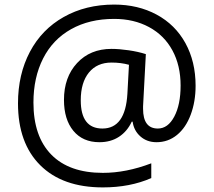

<svg xmlns="http://www.w3.org/2000/svg" viewBox="-20 -733 939 844"><path d="M839.8 -356Q839.8 -286.6 818.4 -229Q796.9 -171.4 757.8 -139.6Q718.8 -107.9 668 -107.9Q626 -107.9 597.2 -133.3Q568.4 -158.7 563 -198.2H559.1Q539.6 -155.8 503.2 -131.8Q466.8 -107.9 417 -107.9Q343.8 -107.9 302.5 -158Q261.2 -208 261.2 -293.9Q261.2 -393.6 318.8 -455.8Q376.5 -518.1 470.2 -518.1Q503.4 -518.1 545.4 -512Q587.4 -505.9 621.1 -495.1L608.9 -265.6V-254.9Q608.9 -168 673.8 -168Q718.3 -168 746.1 -220.5Q773.9 -272.9 773.9 -356.9Q773.9 -445.3 737.8 -511.7Q701.7 -578.1 635 -614Q568.4 -649.9 481.9 -649.9Q373 -649.9 292.5 -604.7Q211.9 -559.6 169.4 -475.8Q127 -392.1 127 -282.2Q127 -133.3 205.6 -53.2Q284.2 26.9 432.1 26.9Q534.7 26.9 645 -15.1V49.8Q551.3 90.8 432.1 90.8Q254.9 90.8 157 -6.6Q59.1 -104 59.1 -278.8Q59.1 -405.8 111.3 -504.9Q163.6 -604 260.3 -658.4Q356.9 -712.9 481.9 -712.9Q586.9 -712.9 668.7 -668.7Q750.5 -624.5 795.2 -543.2Q839.8 -461.9 839.8 -356ZM335 -292Q335 -168 430.2 -168Q531.2 -168 540 -320.8L546.9 -448.2Q511.7 -458 470.2 -458Q406.7 -458 370.8 -414.1Q335 -370.1 335 -292Z"/></svg>

Font: f01722094
Style: Regular
Weight: 400
Foundry: Ascender Corporation
Version: Version 1.10